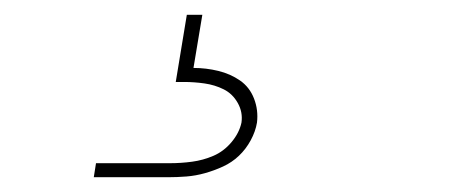

<svg xmlns="http://www.w3.org/2000/svg" viewBox="-20 -20 640 260"><path d="M107 220 110 201H210Q225 201 240 199Q255 197 269 191Q283 185 293.5 172.5Q304 160 307 146Q309 132 302 119.5Q295 107 283 101Q271 95 257 93Q243 91 229 91H218L233 0H254L242 72Q259 72 275.5 76Q292 80 305 89Q318 98 324 113.5Q330 129 328 146Q326 158 319.5 170Q313 182 303.5 191Q294 200 282 205.5Q270 211 257.5 214.5Q245 218 232.5 219Q220 220 207 220Z"/></svg>

Font: Iosevka Curly ThExObl
Style: Regular
Weight: 100
Width: 7
Italic angle: -9°
Monospace: yes
Designer: Belleve Invis
Foundry: Belleve Invis
Version: Version 11.1.0; ttfautohint (v1.8.3)